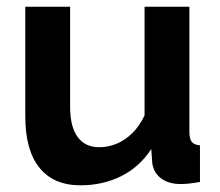

<svg xmlns="http://www.w3.org/2000/svg" viewBox="-20 -544 658 574"><path d="M55.6 -195.9V-523.8H189.6V-224.6Q189.6 -165.4 212 -134.6Q234.4 -103.9 276.7 -103.9Q303.3 -103.9 328.4 -114.2Q353.6 -124.5 375.4 -145.8Q397.2 -167.2 412.2 -199.1V-523.8H546.2V-149.6Q546.2 -128.6 553.4 -119.8Q560.5 -110.9 577.8 -109.5V0Q558.3 3.4 544.6 4.8Q530.9 6.2 519.8 6.2Q484.4 6.2 461.9 -10.5Q439.4 -27.1 435.2 -56.4L432.3 -98.5Q397 -44.5 342.2 -17.3Q287.4 10 220.7 10Q140.1 10 97.9 -42.6Q55.6 -95.1 55.6 -195.9Z"/></svg>

Font: Raleway Thin
Style: Regular
Weight: 100
Designer: Matt McInerney, Pablo Impallari, Rodrigo Fuenzalida
Foundry: Matt McInerney, Pablo Impallari, Rodrigo Fuenzalida
Version: Version 4.026